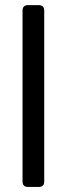

<svg xmlns="http://www.w3.org/2000/svg" viewBox="-20 -741 265 761"><path d="M91.3 0Q69.3 0 69.3 -22V-698.7Q69.3 -720.7 91.3 -720.7H133.3Q155.3 -720.7 155.3 -698.7V-22Q155.3 0 133.3 0Z"/></svg>

Font: Istok Web
Style: Regular
Weight: 400
Designer: Andrey V. Panov
Foundry: Andrey V. Panov
Version: Version 1.0.2g